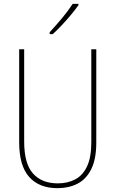

<svg xmlns="http://www.w3.org/2000/svg" viewBox="-20 -971 601 1001"><path d="M482 -229Q482 -141 455.5 -88.5Q429 -36 383.5 -13Q338 10 280 10Q184 10 132 -48.5Q80 -107 80 -229V-714H106V-233Q106 -118 152 -66.5Q198 -15 281 -15Q333 -15 372.5 -36Q412 -57 434 -104Q456 -151 456 -229V-714H482ZM389 -944Q372 -920 349 -892.5Q326 -865 301.5 -839Q277 -813 255 -793H239V-803Q273 -840 304 -877Q335 -914 359 -951H389Z"/></svg>

Font: Noto Sans Bengali Condensed Thin
Style: Regular
Weight: 100
Width: 3
Designer: Joana Ranito - Universal Thirst; Jelle Bosma - Monotype Design Team
Foundry: Universal Thirst ehf.
Version: Version 3.000; ttfautohint (v1.8.4.7-5d5b)